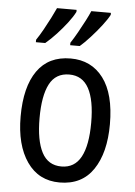

<svg xmlns="http://www.w3.org/2000/svg" viewBox="-55 -808 602 859"><g transform="rotate(5 246.5 -378.0)"><path d="M447 -269Q447 -141 396 -65.5Q345 10 245 10Q151 10 98.5 -65.5Q46 -141 46 -269Q46 -402 97 -474.5Q148 -547 247 -547Q340 -547 393.5 -476Q447 -405 447 -269ZM131 -269Q131 -169 159 -115.5Q187 -62 247 -62Q306 -62 334.5 -114.5Q363 -167 363 -269Q363 -370 334.5 -422.5Q306 -475 247 -475Q186 -475 158.5 -422.5Q131 -370 131 -269ZM408 -757Q397 -736 375 -707.5Q353 -679 327.5 -651Q302 -623 282 -606H239V-617Q253 -638 269 -666.5Q285 -695 299 -722Q313 -749 320 -766H408ZM254 -757Q243 -735 222 -707.5Q201 -680 176 -653Q151 -626 127 -606H85V-617Q100 -639 115.5 -667Q131 -695 144.5 -721.5Q158 -748 166 -766H254Z"/></g></svg>

Font: Noto Sans Bengali UI Condensed
Style: Regular
Weight: 400
Width: 3
Designer: Jelle Bosma - Monotype Design Team
Foundry: Monotype Imaging Inc.
Version: Version 2.003; ttfautohint (v1.8.4.7-5d5b)